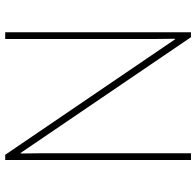

<svg xmlns="http://www.w3.org/2000/svg" viewBox="-28 -726 754 738"><g transform="rotate(-90 349.0 -357.0)"><path d="M594 0V-714H568V-211C568 -165 568 -111 569 -61H567L123 -714H103V0H129V-502C129 -555 129 -597 128 -655H130L575 0Z"/></g></svg>

Font: Noto Kufi Arabic Thin
Style: Regular
Weight: 100
Designer: Monotype Design Team, David Williams, Khaled Hosny
Foundry: Google LLC
Version: Version 2.109